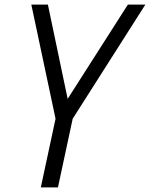

<svg xmlns="http://www.w3.org/2000/svg" viewBox="-20 -638 656 840"><path d="M158.5 182 223 -118.5 117 -618H189.5L276 -205.5L539.5 -618H616L298 -118.5L233.5 182Z"/></svg>

Font: Victor Mono Thin
Style: Italic
Weight: 100
Italic angle: -12°
Monospace: yes
Designer: Rune Bjørnerås
Version: Version 1.561;gftools[0.9.30]